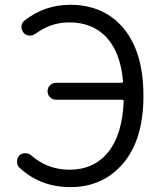

<svg xmlns="http://www.w3.org/2000/svg" viewBox="-20 -765 674 798"><path d="M127.9 -625Q116.2 -616.2 101.6 -617.2Q86.9 -618.2 78.1 -628.9Q68.4 -640.6 69.3 -655.8Q70.3 -670.9 82 -679.7Q166 -745.1 271.5 -745.1Q412.1 -745.1 494.1 -646.5Q576.2 -547.9 576.2 -366.2Q576.2 -185.5 492.2 -86.4Q408.2 12.7 272.5 12.7Q148.4 12.7 61.5 -67.4Q50.8 -77.1 50.8 -92.8Q50.8 -107.4 59.6 -118.2Q69.3 -127.9 83.5 -128.4Q97.7 -128.9 108.4 -120.1Q177.7 -59.6 268.6 -59.6Q370.1 -59.6 429.2 -132.3Q488.3 -205.1 494.1 -343.8Q494.1 -350.6 486.3 -350.6H212.9Q198.2 -350.6 188 -360.8Q177.7 -371.1 177.7 -385.7Q177.7 -400.4 188 -410.6Q198.2 -420.9 212.9 -420.9H484.4Q492.2 -420.9 491.2 -428.7Q480.5 -546.9 422.9 -609.4Q365.2 -671.9 267.6 -671.9Q191.4 -671.9 127.9 -625Z"/></svg>

Font: Gen Jyuu Gothic Normal
Style: Regular
Weight: 300
Designer: [Source Han Sans]
Ryoko NISHIZUKA  (kana & ideographs); Paul D. Hunt (Latin, Greek & Cyrillic); Wenlong ZHANG  (bopomofo
Version: Version 1.002.20150607